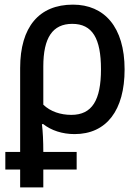

<svg xmlns="http://www.w3.org/2000/svg" viewBox="-20 -569 603 829"><path d="M3 163H67V240H167V163H311V87H167C167 41 165 -2 161 -33H167C201 -6 249 10 302 10C440 10 518 -93 518 -269C518 -453 430 -549 295 -549C149 -549 67 -453 67 -275V87H3ZM288 -73C242 -73 198 -87 167 -117V-282C167 -406 207 -466 292 -466C379 -466 416 -403 416 -270C416 -137 378 -73 288 -73Z"/></svg>

Font: Noto Sans Mono SemiCondensed Medium
Style: Regular
Weight: 500
Width: 4
Designer: Monotype Design Team
Foundry: Monotype Imaging Inc.
Version: Version 2.014